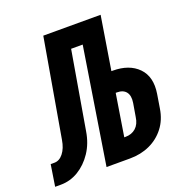

<svg xmlns="http://www.w3.org/2000/svg" viewBox="-187 -845 918 966"><g transform="rotate(-20 272.5 -362.5)"><path d="M-55 5 -37 -110H-17Q10 -110 30.5 -136Q51 -162 58 -205L149 -730H456L410 -445H417Q505 -445 553 -396Q601 -347 587 -259L575 -185Q566 -127 534 -85.5Q502 -44 454 -22Q406 0 347 0H222L320 -620H258L187 -205Q177 -142 145.5 -95Q114 -48 70 -21.5Q26 5 -25 5ZM357 -110H364Q397 -110 419 -129.5Q441 -149 446 -186L458 -257Q464 -295 448.5 -315Q433 -335 400 -335H393Z"/></g></svg>

Font: JetBrains Mono ExtraBold
Style: Italic
Weight: 800
Italic angle: -9°
Monospace: yes
Designer: Philipp Nurullin, Konstantin Bulenkov
Foundry: JetBrains
Version: Version 2.305; ttfautohint (v1.8.4.7-5d5b)